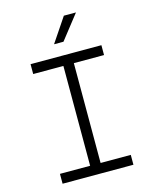

<svg xmlns="http://www.w3.org/2000/svg" viewBox="-148 -1144 996 1241"><g transform="rotate(-15 350.0 -523.5)"><path d="M113 0V-66H315V-734H113V-800H587V-734H385V-66H587V0ZM293 -885 402 -1047H483L356 -885Z"/></g></svg>

Font: Martian Mono SemiExpanded ExtraLight
Style: Regular
Weight: 250
Monospace: yes
Version: Version 0.930